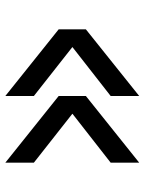

<svg xmlns="http://www.w3.org/2000/svg" viewBox="69 -611 542 720"><g transform="rotate(90 340.0 -251.0)"><path d="M340 -107V0L90 -200V-302L340 -502V-395L157 -252V-251ZM590 -107V0L340 -200V-302L590 -502V-395L407 -252V-251Z"/></g></svg>

Font: Quantico
Style: Regular
Weight: 400
Designer: Matt Desmond
Foundry: MADtype
Version: Version 2.002